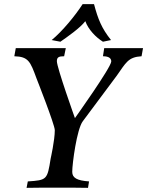

<svg xmlns="http://www.w3.org/2000/svg" viewBox="-20 -905 712 925"><path d="M49 -634C117 -632 126 -609 156 -527C156 -527 244 -304 244 -278C244 -229 224 -141 224 -141C208 -39 206 -37 114 -31L108 0C157 -1 206 -1 256 -1C306 -1 355 -1 404 0L409 -31C351 -35 328 -48 328 -77C328 -116 350 -283 379 -321L543 -541C587 -603 597 -630 662 -634L669 -673H482L476 -634C506 -634 516 -623 516 -609C516 -581 341 -336 341 -336C341 -336 254 -579 254 -610C254 -629 263 -634 289 -634L297 -673H56ZM229 -712 271 -704C304 -727 366 -770 391 -803C406 -762 442 -725 476 -704L515 -712C470 -768 452 -813 433 -885H378C342 -829 280 -754 229 -712Z"/></svg>

Font: KpRoman
Style: SemiboldItalic
Weight: 600
Italic angle: -11°
Version: Version 0.66